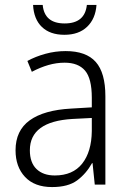

<svg xmlns="http://www.w3.org/2000/svg" viewBox="-20 -748 523 778"><path d="M246 -541Q329 -541 368 -497Q407 -453 407 -358V0H364L355 -87H353Q329 -44 292.5 -17Q256 10 191 10Q120 10 81.5 -31Q43 -72 43 -139Q43 -219 100.5 -260.5Q158 -302 268 -308L352 -313V-352Q352 -430 324.5 -462Q297 -494 242 -494Q209 -494 176 -484.5Q143 -475 109 -457L91 -501Q124 -519 164 -530Q204 -541 246 -541ZM274 -266Q101 -256 101 -139Q101 -89 128 -63Q155 -37 202 -37Q275 -37 313 -85Q351 -133 352 -217V-270ZM371 -728Q367 -672 333 -639.5Q299 -607 241 -607Q183 -607 150 -638.5Q117 -670 114 -728H153Q160 -653 242 -653Q324 -653 332 -728Z"/></svg>

Font: Noto Sans Kannada SemiCondensed Light
Style: Regular
Weight: 300
Width: 4
Designer: Jelle Bosma - Monotype Design Team
Foundry: Monotype Imaging Inc.
Version: Version 2.005; ttfautohint (v1.8.4.7-5d5b)